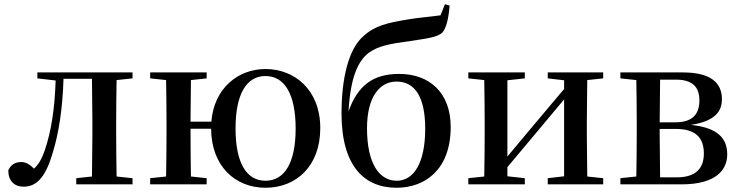

<svg xmlns="http://www.w3.org/2000/svg" viewBox="-20 -868 3478 904"><path d="M412 0H604V-29L529 -37C528 -93 527 -177 527 -232V-296C527 -351 528 -435 529 -491L604 -499V-527H156V-499L242 -489C238 -358 221 -248 190 -158C176 -118 161 -93 140 -74C120 -94 102 -105 80 -105C52 -105 31 -93 19 -66C19 -16 48 11 91 11C148 11 193 -27 228 -148C257 -241 275 -360 279 -497H413L415 -296V-232L413 -37L339 -29V0Z M1230 -17C1141 -17 1089 -100 1089 -263C1089 -426 1141 -510 1230 -510C1319 -510 1372 -426 1372 -263C1372 -100 1319 -17 1230 -17ZM1230 16C1374 16 1488 -85 1488 -265C1488 -444 1368 -543 1230 -543C1102 -543 988 -454 975 -295H877L879 -491L953 -499V-527H687V-499L762 -491C763 -435 764 -351 764 -296V-232C764 -177 763 -93 762 -37L687 -29V0H953V-29L879 -37C878 -93 877 -181 877 -262H974C975 -85 1088 16 1230 16Z M1848 -17C1767 -17 1708 -96 1708 -264C1708 -414 1769 -484 1847 -484C1928 -484 1982 -420 1982 -262C1982 -102 1929 -17 1848 -17ZM1847 16C1981 16 2102 -69 2102 -270C2102 -432 2002 -520 1859 -520C1735 -520 1664 -464 1621 -344C1630 -501 1664 -580 1717 -620C1762 -652 1815 -662 1913 -675C1984 -686 2040 -692 2063 -715C2082 -737 2092 -782 2097 -842L2075 -848L2054 -796C2008 -789 1948 -785 1898 -776C1806 -761 1743 -747 1689 -696C1622 -636 1588 -502 1588 -334C1588 -86 1695 16 1847 16Z M2559 -499 2636 -490V-449L2486 -271L2369 -131V-490L2451 -499V-527H2185V-499L2260 -491C2261 -435 2262 -351 2262 -296V-232C2262 -177 2261 -93 2260 -37L2185 -29V0H2451V-29L2369 -38V-81L2514 -254L2636 -400V-38L2559 -29V0H2820V-29L2745 -37L2743 -232V-296L2745 -491L2820 -499V-527H2559Z M2974 0H3189C3351 0 3404 -68 3404 -141C3404 -217 3359 -267 3233 -280C3350 -298 3379 -346 3379 -401C3379 -478 3327 -527 3195 -527H2901V-499L2976 -491C2977 -435 2978 -351 2978 -296V-232C2978 -177 2977 -93 2976 -37L2901 -29V0ZM3088 -493H3162C3240 -493 3273 -459 3273 -395C3273 -326 3236 -292 3159 -292H3086ZM3086 -261H3162C3257 -261 3294 -218 3294 -145C3294 -73 3253 -33 3167 -33H3088L3086 -232Z"/></svg>

Font: Noto Serif CJK SC SemiBold
Style: Regular
Weight: 600
Designer: Ryoko NISHIZUKA 西塚涼子 (kana & ideographs); Frank Grießhammer (Latin, Greek & Cyrillic); Wenlong ZHANG 张文龙 (bopomofo); San
Foundry: Adobe
Version: Version 2.001;hotconv 1.1.0;makeotfexe 2.6.0